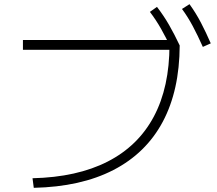

<svg xmlns="http://www.w3.org/2000/svg" viewBox="-20 -875 1040 921"><path d="M136 -20Q350 -25 496.5 -100Q643 -175 718 -316Q793 -457 793 -660L817 -636H90V-683H825L842 -657Q841 -441 760.5 -290.5Q680 -140 524 -59.5Q368 21 142 26ZM803 -638Q777 -694 752.5 -737Q728 -780 699 -818L733 -842Q766 -799 791.5 -754.5Q817 -710 842 -657ZM953 -650Q928 -706 904.5 -750Q881 -794 853 -832L889 -855Q920 -812 944 -766Q968 -720 991 -667Z"/></svg>

Font: M PLUS 1 Thin Light
Style: Regular
Weight: 300
Version: Version 1.001